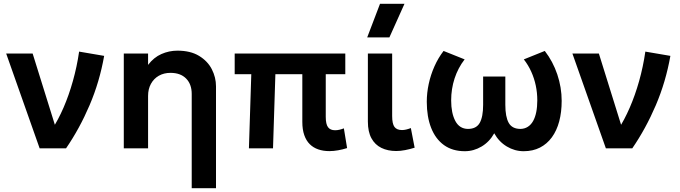

<svg xmlns="http://www.w3.org/2000/svg" viewBox="-20 -782 3583 1012"><path d="M189 0 12.5 -500H152L285 -73.5L254 -100Q286.5 -149.5 314.8 -214.5Q343 -279.5 364.2 -355Q385.5 -430.5 397 -510L529 -487.5Q505 -351 452.2 -227.5Q399.5 -104 328 0Z M990.5 210V-287Q990.5 -338 961 -368Q931.5 -398 878.5 -398Q844 -398 817.2 -382.8Q790.5 -367.5 775.5 -340Q760.5 -312.5 760.5 -276.5V0H632.5V-500H760.5V-440Q790.5 -479.5 830.8 -497.2Q871 -515 915 -515Q984 -515 1029.2 -487.5Q1074.5 -460 1096.5 -417Q1118.5 -374 1118.5 -327V210Z M1716 14.5Q1684 14.5 1657.8 5.5Q1631.5 -3.5 1612.8 -22Q1594 -40.5 1583.8 -69.8Q1573.5 -99 1573.5 -139.5V-391H1431.5L1419 0H1292L1304.5 -391H1217V-500H1800V-391H1697V-166Q1697 -127.5 1709 -111.5Q1721 -95.5 1746 -95.5Q1757.5 -95.5 1769.2 -98.2Q1781 -101 1792.5 -105.5L1809.5 -1.5Q1786 6 1762 10.2Q1738 14.5 1716 14.5Z M2068.5 14Q2024 14 1990.2 -2.5Q1956.5 -19 1937.8 -53.2Q1919 -87.5 1919 -141V-500H2047V-170.5Q2047 -129.5 2059.2 -113Q2071.5 -96.5 2099 -96.5Q2109 -96.5 2120.8 -99.2Q2132.5 -102 2145.5 -107L2165.5 -3.5Q2140 4.5 2115.2 9.2Q2090.5 14 2068.5 14ZM1915.5 -585 1983 -762H2112L2032.5 -585Z M2430 15Q2365 15 2320.2 -17.2Q2275.5 -49.5 2252.5 -108Q2229.5 -166.5 2229.5 -245.5Q2229.5 -292.5 2239.8 -340Q2250 -387.5 2269.8 -432Q2289.5 -476.5 2318 -513.5L2429 -469Q2411.5 -446.5 2398.2 -421.2Q2385 -396 2376 -368.5Q2367 -341 2362.5 -312Q2358 -283 2358 -253Q2358 -185.5 2380 -144.2Q2402 -103 2446.5 -102.5Q2490.5 -102.5 2508.5 -134.2Q2526.5 -166 2526.5 -229.5V-378.5H2643.5V-229.5Q2643.5 -166 2661.5 -134.2Q2679.5 -102.5 2723.5 -102.5Q2745.5 -103 2762.2 -113.8Q2779 -124.5 2790 -144.2Q2801 -164 2806.5 -191.5Q2812 -219 2812 -253Q2812 -293 2804 -331Q2796 -369 2780.2 -404Q2764.5 -439 2741 -469L2851.5 -513.5Q2894.5 -458 2917.5 -389.5Q2940.5 -321 2940.5 -250.5Q2940.5 -191 2927.5 -142.2Q2914.5 -93.5 2888.8 -58.2Q2863 -23 2825.8 -4Q2788.5 15 2740 15Q2693 15 2651.5 -9.8Q2610 -34.5 2585 -79.5Q2560 -34.5 2518.5 -9.8Q2477 15 2430 15Z M3173.5 0 2997 -500H3136.5L3269.5 -73.5L3238.5 -100Q3271 -149.5 3299.2 -214.5Q3327.5 -279.5 3348.8 -355Q3370 -430.5 3381.5 -510L3513.5 -487.5Q3489.5 -351 3436.8 -227.5Q3384 -104 3312.5 0Z"/></svg>

Font: Geologica Medium
Style: Regular
Weight: 500
Designer: Sindre Bremnes, Frode Helland
Foundry: Monokrom Skriftforlag AS
Version: Version 1.010;gftools[0.9.28]